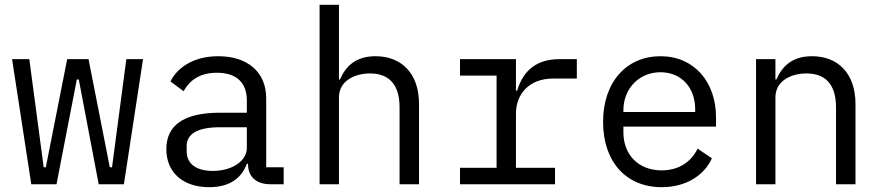

<svg xmlns="http://www.w3.org/2000/svg" viewBox="-20 -760 3641 792"><path d="M109 0H213.1L296.9 -432.2H305L387.1 0H491.1L570 -516H501.1L442.1 -70H432.9L345.2 -516H257.1L169 -70H160.2L100.9 -516H29.8Z M1095.2 0H1150.2V-70H1078.1V-354C1078.1 -463.1 1001.1 -528.1 880 -528.1C775.2 -528.1 709.2 -478 683.2 -424L737.2 -383.9C764.2 -431.1 806.1 -459.9 875 -459.9C953.1 -459.9 998.2 -421.2 998.2 -345.9V-295.1H888.1C733.3 -295.1 666.2 -240.1 666.2 -144.9C666.2 -47.9 735.1 12.1 843 12.1C927.2 12.1 976.2 -24.9 998.2 -84.2H1003.2V-82C1003.2 -34.1 1034.1 0 1095.2 0ZM750 -136V-157C750 -207 793 -235.1 888.1 -235.1H998.2V-149.9C998.2 -96.9 939.3 -55 857.2 -55C791.2 -55 750 -83.1 750 -136Z M1298.3 0H1378.2V-358C1378.2 -426.1 1442.1 -457 1506.4 -457C1585.2 -457 1628.2 -410.9 1628.2 -317.1V0H1708.5V-331C1708.5 -456 1637.4 -528.1 1529.1 -528.1C1444.2 -528.1 1404.1 -483 1382.5 -432.2H1378.2V-740.1H1298.3Z M1877.5 0H2269.5V-67.8H2108.3V-290.8C2108.3 -371.1 2161.6 -436.1 2262.4 -436.1H2359.4V-516H2287.3C2179.3 -516 2133.5 -453.8 2113.3 -386H2108.3V-516H1877.5V-448.2H2028.4V-67.8H1877.5Z M2709.5 12.1C2811.4 12.1 2885.7 -38 2916.5 -106.9L2857.6 -147C2830.6 -90.9 2778.4 -57.2 2709.5 -57.2C2612.6 -57.2 2551.5 -122.9 2551.5 -214.1V-237.9H2933.6V-275.9C2933.6 -421.9 2843.4 -528.1 2704.5 -528.1C2564.6 -528.1 2467.7 -421.9 2467.7 -257.1C2467.7 -94.1 2561.4 12.1 2709.5 12.1ZM2551.5 -297.9V-305C2551.5 -394.9 2616.5 -462 2704.5 -462C2789.4 -462 2847.7 -399.9 2847.7 -308.9V-297.9Z M3178.6 0V-358C3178.6 -426.1 3242.5 -457 3306.8 -457C3385.7 -457 3428.6 -410.9 3428.6 -317.1V0H3508.9V-331C3508.9 -456 3437.9 -528.1 3329.5 -528.1C3244.7 -528.1 3204.5 -483 3182.9 -432.2H3178.6V-516H3098.7V0Z"/></svg>

Font: Margiela Mono
Style: Regular
Weight: 400
Designer: Mike Abbink, Paul van der Laan, Pieter van Rosmalen
Foundry: Bold Monday
Version: Version 2.003 2021